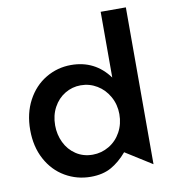

<svg xmlns="http://www.w3.org/2000/svg" viewBox="-83 -804 795 886"><g transform="rotate(-10 314.5 -361.0)"><path d="M566 -732H448V-424Q382 -514 270 -514Q206 -514 151.5 -481.5Q97 -449 65 -389Q33 -329 33 -251Q33 -173 65 -113.5Q97 -54 152 -22Q207 10 272 10Q328 10 367.5 -12Q407 -34 442 -75L566 3ZM150 -252Q150 -299 170 -336Q190 -373 224 -393.5Q258 -414 298 -414Q339 -414 374 -393Q409 -372 430 -334.5Q451 -297 451 -252Q451 -206 430.5 -168.5Q410 -131 374.5 -110Q339 -89 298 -89Q254 -89 220 -111.5Q186 -134 168 -171.5Q150 -209 150 -252Z"/></g></svg>

Font: Geom Medium
Style: Bold
Weight: 500
Version: Version 1.102